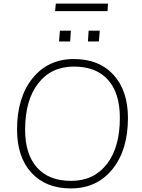

<svg xmlns="http://www.w3.org/2000/svg" viewBox="-20 -1042 791 1070"><path d="M75 -320Q75 -499 161.5 -606Q248 -713 392 -713Q532 -713 612.5 -625Q693 -537 693 -384Q693 -206 606.5 -99Q520 8 375 8Q235 8 155 -79.5Q75 -167 75 -320ZM648 -385Q648 -523 582 -597Q516 -671 392 -671Q265 -671 192.5 -577Q120 -483 120 -319Q120 -182 186.5 -108Q253 -34 376 -34Q503 -34 575.5 -127.5Q648 -221 648 -385ZM309 -811 314 -871H375L371 -811ZM470 -811 474 -871H536L531 -811ZM579 -980H287L291 -1022H582Z"/></svg>

Font: Iunito ExtraLight
Style: Italic
Weight: 200
Italic angle: -4.541°
Designer: Vernon Adams
Foundry: Vernon Adams
Version: Version 2.001;November 30, 2019;FontCreator 12.0.0.2547 64-b